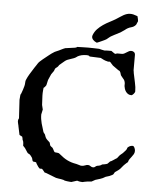

<svg xmlns="http://www.w3.org/2000/svg" viewBox="-60 -956 835 1018"><g transform="rotate(5 357.5 -447.0)"><path d="M53.2 -258.3Q53.2 -259.8 52.5 -262.7Q51.8 -265.6 51 -268.8Q50.3 -272 49.6 -274.7Q48.8 -277.3 48.8 -278.8Q47.9 -282.2 47.9 -284.2Q47.9 -286.1 47.9 -288.1Q47.9 -292 48.8 -294.4Q49.8 -296.9 52.2 -301.8L46.4 -399.4L48.8 -426.8Q49.8 -428.2 50.8 -430.2Q51.8 -431.6 52.2 -432.9Q52.7 -434.1 53.2 -435.1Q57.6 -445.3 60.1 -454.6Q62.5 -463.9 65.9 -474.1Q68.4 -483.9 68.4 -492.7Q68.4 -503.4 72.3 -510.3Q78.6 -524.9 86.7 -538.3Q94.7 -551.8 106.4 -569.8Q107.4 -571.3 108.4 -573Q109.4 -574.7 110.4 -576.2Q114.7 -582.5 119.9 -590.3Q125 -598.1 125.5 -599.1Q131.3 -607.9 137 -612.3Q142.6 -616.7 150.4 -624Q167 -636.7 179.7 -647.5Q192.4 -658.2 210 -668.9L222.2 -674.3Q226.6 -675.8 231.9 -678.5Q237.3 -681.2 243.2 -684.1Q249 -687 254.4 -689.5Q259.8 -691.9 264.2 -693.4L314 -700.2Q315.9 -700.2 320.3 -701.7Q324.7 -703.1 326.7 -705.6Q347.7 -706.1 360.4 -706.5Q373 -707 384.3 -707Q399.4 -707 414.1 -706.5Q428.7 -706.1 443.4 -705.6Q452.6 -703.1 458.5 -701.9Q464.4 -700.7 467.8 -700Q471.2 -699.2 472.7 -699.2Q474.1 -699.2 475.6 -699.2Q481.4 -699.7 485.1 -700Q488.8 -700.2 491.9 -700.2Q495.1 -700.2 499 -700.2Q502.9 -700.2 509.3 -700.2Q514.6 -697.3 521 -691.9Q527.3 -686.5 532.7 -686.5Q534.7 -686.5 536.6 -688Q538.6 -689.5 539.6 -689.5H568.4Q574.7 -690.4 580.3 -693.6Q585.9 -696.8 591.6 -700.4Q597.2 -704.1 602.5 -706.8Q607.9 -709.5 614.7 -709.5Q623 -709.5 629.2 -704.3Q635.3 -699.2 635.3 -689.5V-608.4Q635.7 -606 636.7 -600.6Q637.7 -595.2 637.7 -592.8Q642.1 -569.3 647.9 -544.7Q653.8 -520 653.8 -496.6Q653.3 -493.7 651.4 -490.2Q649.4 -486.8 646.7 -483.9Q644 -481 641.6 -478.8Q639.2 -476.6 637.7 -476.6Q637.7 -475.6 634.3 -475.6Q624.5 -475.6 617.4 -480Q610.4 -484.4 605.5 -491.2Q600.6 -498 598.1 -505.9Q595.7 -513.7 594.7 -520.5V-536.6Q593.8 -543.5 592 -547.6Q590.3 -551.8 587.9 -554.9Q585.4 -558.1 582.3 -561.5Q579.1 -564.9 575.2 -570.3Q569.8 -575.7 568.8 -582.3Q567.9 -588.9 563.5 -595.7Q562.5 -597.7 559.1 -599.6Q555.7 -601.6 554.7 -601.6L523.4 -624Q523.4 -624.5 521.2 -626.7Q519 -628.9 516.6 -631.6Q514.2 -634.3 512 -636.7Q509.8 -639.2 509.3 -640.1Q503.9 -643.1 503.4 -643.1Q502.4 -642.1 496.6 -642.1Q493.2 -642.1 493.2 -643.1Q482.9 -645 473.4 -649.4Q463.9 -653.8 456.1 -658.2L397 -660.6Q393.6 -664.6 390.1 -665.5Q386.7 -666.5 381.8 -666.5Q365.2 -666.5 353.5 -663.6Q341.8 -660.6 332 -655.3Q331.5 -654.3 331.1 -653.8Q330.1 -652.8 329.1 -652.8Q322.3 -647.5 314.2 -644.5Q306.2 -641.6 297.9 -638.9Q289.6 -636.2 281.5 -633.1Q273.4 -629.9 266.6 -624L248 -608.4Q247.6 -607.4 243.2 -604.2Q238.8 -601.1 238.3 -599.1Q235.8 -593.8 230 -589.1Q224.1 -584.5 222.2 -583.5Q218.3 -578.1 216.6 -572Q214.8 -565.9 212.9 -564.9L201.7 -548.8L188 -517.6L181.6 -489.3Q181.2 -488.3 179.4 -485.8Q177.7 -483.4 175.5 -480.7Q173.3 -478 171.1 -476.1Q168.9 -474.1 168 -474.1Q168 -473.6 167.5 -470.2Q167 -466.8 166.7 -462.2Q166.5 -457.5 166 -452.9Q165.5 -448.2 165.5 -445.8V-432.6L168 -382.8L173.8 -358.9L168 -332Q168 -308.6 174.3 -285.2Q180.7 -261.7 188 -239.7Q189 -239.3 196.8 -228L201.7 -214.4Q203.1 -210.4 206.1 -206.8Q209 -203.1 212.6 -199.7Q216.3 -196.3 219.7 -193.4Q223.1 -190.4 225.6 -187.5Q228 -178.7 229 -175.3Q230 -171.9 231 -170.7Q231.9 -169.4 233.4 -168.7Q234.9 -168 238.3 -164.6Q241.7 -163.1 243.9 -159.9Q246.1 -156.7 248 -152.8Q250 -148.9 252 -145Q253.9 -141.1 257.3 -138.7Q266.6 -137.2 273.2 -137Q279.8 -136.7 285.2 -130.9Q296.9 -121.1 307.1 -114Q317.4 -106.9 327.9 -101.8Q338.4 -96.7 350.1 -93Q361.8 -89.4 376.5 -86.9L401.9 -79.6Q414.6 -79.6 422.6 -83.3Q430.7 -86.9 438.5 -86.9Q445.8 -86.9 452.1 -81.8Q458.5 -76.7 466.3 -76.7Q472.7 -76.7 476.8 -80.8Q481 -85 487.3 -86.9Q488.3 -86.9 493.4 -87.9Q498.5 -88.9 500 -89.4Q502 -89.4 506.3 -91.8Q510.7 -94.2 512.7 -96.2Q529.3 -98.6 533.9 -100.3Q538.6 -102.1 539.6 -102.1Q540 -102.5 542 -104.2Q543.9 -106 546.1 -108.2Q548.3 -110.4 550.3 -112.5Q552.2 -114.7 553.2 -115.7Q555.2 -115.7 559.6 -118.2Q564 -120.6 569.1 -124Q574.2 -127.4 579.3 -130.9Q584.5 -134.3 587.9 -136.2Q590.3 -137.7 591.3 -139.9Q592.3 -142.1 594.7 -144.5Q602.1 -154.8 609.4 -159.7Q616.7 -164.6 625 -174.8Q627 -176.8 630.6 -180.9Q634.3 -185.1 635.3 -187.5Q635.7 -188.5 637.5 -193.6Q639.2 -198.7 641.1 -199.2Q647.5 -204.6 653.3 -206.5Q659.2 -208.5 665.5 -208.5Q668.9 -208.5 671.6 -205.6Q674.3 -202.6 676 -198.7Q677.7 -194.8 678.7 -190.2Q679.7 -185.5 679.7 -182.6Q679.7 -172.9 675.3 -165.3Q670.9 -157.7 665.5 -150.9Q660.2 -144 655 -137Q649.9 -129.9 647.9 -120.6Q646 -119.1 641.6 -115.5Q637.2 -111.8 632.8 -107.4Q628.4 -103 624.5 -98.9Q620.6 -94.7 619.6 -92.8Q608.9 -78.6 600.1 -73Q591.3 -67.4 583.5 -61.5Q580.1 -57.1 578.4 -52.5Q576.7 -47.9 570.8 -45.4Q564 -41.5 555.4 -38.3Q546.9 -35.2 537.1 -32.7Q521.5 -22.9 509.3 -19.5Q497.1 -16.1 483.9 -11.7L464.4 -1Q438.5 0.5 428.7 3.2Q418.9 5.9 417 5.9Q401.4 5.4 395.8 3.2Q390.1 1 388.2 1L357.9 10.7Q352.5 10.3 346.4 9.8Q340.3 9.3 334.5 8.5Q328.6 7.8 323.7 6.6Q318.8 5.4 316.4 3.4Q303.2 0 289.1 -1.5Q274.9 -2.9 261.7 -9.3L225.6 -23.4Q224.6 -24.4 219.7 -25.6Q214.8 -26.9 212.9 -26.9Q198.7 -45.4 196.8 -45.4H185.1Q181.2 -47.9 176 -54.9Q170.9 -62 165.5 -70.8Q165.5 -76.7 158.9 -78.1Q152.3 -79.6 147.5 -79.6Q144.5 -81.1 143.6 -83.7Q142.6 -86.4 141.8 -89.6Q141.1 -92.8 140.1 -96.2Q139.2 -99.6 136.7 -102.1Q135.7 -104.5 131.8 -109.1Q127.9 -113.8 125.5 -115.7Q122.1 -117.7 120.1 -118.7Q118.2 -119.6 116.7 -120.4Q115.2 -121.1 113.8 -122.8Q112.3 -124.5 109.9 -128.4L97.7 -147L86.9 -158.7Q86.9 -175.8 84.5 -182.6Q82 -189.5 81.1 -189.9Q81.1 -191.9 79.8 -198.5Q78.6 -205.1 77.6 -206.1Q67.9 -210.4 65.4 -212.4Q63.5 -213.9 62.5 -214.4ZM402.3 -774.4Q409.7 -793.9 423.1 -807.9Q436.5 -821.8 452.6 -832.8Q468.8 -843.8 486.6 -852.8Q504.4 -861.8 521 -872.1Q531.2 -878.4 539.8 -884.3Q548.3 -890.1 556.9 -894.8Q565.4 -899.4 574 -902.1Q582.5 -904.8 592.3 -904.8Q607.4 -904.8 624.5 -897.9Q626 -897.5 627.9 -896.7Q629.9 -896 630.9 -895.5Q631.3 -894 632.3 -890.1Q633.3 -886.2 634.3 -881.8Q635.3 -877.4 635.7 -873.5Q636.2 -869.6 635.7 -868.2Q635.3 -867.2 634.8 -865.7Q634.3 -864.7 633.8 -863.8Q633.3 -862.8 632.8 -861.8Q630.4 -855 628.7 -851.8Q627 -848.6 621.6 -843.8Q616.2 -839.4 611.6 -837.4Q606.9 -835.4 602.5 -834.2Q598.1 -833 593.8 -831.5Q589.4 -830.1 584.5 -827.1Q582 -826.2 576.9 -822.3Q571.8 -818.4 570.8 -817.4Q561 -810.1 552.2 -804.7Q543.5 -799.3 534.7 -794.9Q525.9 -790.5 517.1 -786.1Q508.3 -781.7 498.5 -775.9Q497.1 -774.9 493.9 -772.5Q490.7 -770 487.1 -767.1Q483.4 -764.2 480.5 -761.7Q477.5 -759.3 476.6 -758.8Q474.1 -757.3 467.3 -753.9Q460.4 -750.5 452.6 -747.1Q444.8 -743.7 438 -740.7Q431.2 -737.8 428.2 -736.8Q425.3 -738.3 425.3 -738.3Q417 -741.2 408.9 -749.3Q400.9 -757.3 400.9 -767.1Q400.9 -770.5 402.3 -774.4Z"/></g></svg>

Font: IM FELL English
Style: Regular
Weight: 400
Designer: Igino Marini
Foundry: Igino Marini
Version: 3.00